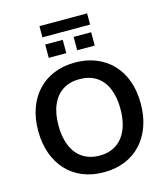

<svg xmlns="http://www.w3.org/2000/svg" viewBox="-142 -1107 1068 1226"><g transform="rotate(-15 392.5 -494.0)"><path d="M393 10Q316 10 253.5 -15.5Q191 -41 146.5 -89Q102 -137 78 -204Q54 -271 54 -353Q54 -436 78 -502.5Q102 -569 146.5 -616.5Q191 -664 253.5 -689.5Q316 -715 393 -715Q470 -715 532.5 -689.5Q595 -664 639.5 -617Q684 -570 708 -503.5Q732 -437 732 -354Q732 -271 708 -204Q684 -137 639.5 -89Q595 -41 532.5 -15.5Q470 10 393 10ZM393 -100Q458 -100 503.5 -130Q549 -160 573.5 -217Q598 -274 598 -353Q598 -433 574 -489.5Q550 -546 504 -575.5Q458 -605 393 -605Q329 -605 283 -575.5Q237 -546 212.5 -489.5Q188 -433 188 -353Q188 -274 212.5 -217Q237 -160 283 -130Q329 -100 393 -100ZM235 -924V-998H550V-924ZM240 -787V-875H356V-787ZM428 -787V-875H544V-787Z"/></g></svg>

Font: Nunito Sans 12pt ExtraLight 12pt
Style: Bold
Weight: 700
Version: Version 3.101;gftools[0.9.27]